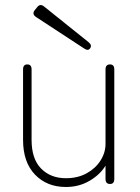

<svg xmlns="http://www.w3.org/2000/svg" viewBox="-20 -735 557 766"><path d="M243 11Q167 11 119.5 -38.5Q72 -88 72 -177V-458Q72 -478 89 -478Q106 -478 106 -458V-177Q106 -101 144 -62.5Q182 -24 243 -24Q290 -24 325.5 -43.5Q361 -63 381 -94.5Q401 -126 401 -161V-458Q401 -478 419 -478Q436 -478 436 -458V-21Q436 -1 419 -1Q401 -1 401 -21V-74Q379 -38 337 -13.5Q295 11 243 11ZM340 -543Q332 -530 315 -542L124 -667Q106 -679 119 -695L128 -706Q140 -722 156 -709L333 -567Q348 -555 340 -543Z"/></svg>

Font: Zen Maru Gothic Light
Style: Regular
Weight: 300
Designer: Yoshimichi Ohira
Foundry: Positype
Version: Version 1.001